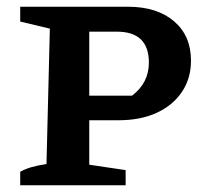

<svg xmlns="http://www.w3.org/2000/svg" viewBox="-20 -550 612 570"><path d="M360 -530Q446 -530 496.5 -487Q547 -444 547 -370Q547 -317 520 -277Q493 -237 445 -215Q397 -193 332 -193H245V-61L353 -45V0H40V-40Q54 -48 72.5 -53.5Q91 -59 118 -63L128 -465L40 -486V-530ZM327 -456H245V-266H372Q422 -304 422 -364Q422 -456 327 -456Z"/></svg>

Font: Piazzolla SC SemiBold
Style: Regular
Weight: 600
Designer: Juan Pablo del Peral
Foundry: Huerta Tipografica
Version: Version 1.330